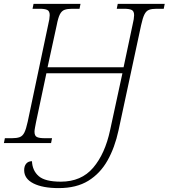

<svg xmlns="http://www.w3.org/2000/svg" viewBox="-35 -734 865 985"><path d="M266 231Q184 231 136.5 207Q89 183 89 139Q89 118 99.5 105.5Q110 93 129 93Q131 141 163.5 169.5Q196 198 277 198Q382 198 443 126.5Q504 55 530 -67L593 -358H203L150 -108Q147 -92 144.5 -79Q142 -66 142 -58Q142 -37 154.5 -31Q167 -25 194 -25H232L227 0H-15L-10 -25H27Q51 -25 66 -30.5Q81 -36 90 -54Q99 -72 107 -109L212 -606Q216 -622 218 -635Q220 -648 220 -656Q220 -677 207.5 -683Q195 -689 169 -689H132L137 -714H378L373 -689H335Q311 -689 296 -683.5Q281 -678 272 -660Q263 -642 256 -605L209 -389H599L645 -606Q649 -622 651 -635Q653 -648 653 -656Q653 -677 640.5 -683Q628 -689 602 -689H564L569 -714H810L805 -689H768Q744 -689 729.5 -683.5Q715 -678 706 -660Q697 -642 689 -605L573 -65Q554 23 516.5 89.5Q479 156 418 193.5Q357 231 266 231Z"/></svg>

Font: Noto Serif ExtraLight
Style: Italic
Weight: 200
Italic angle: -12°
Designer: Monotype Design Team
Foundry: Monotype Imaging Inc.
Version: Version 2.014; ttfautohint (v1.8.4.7-5d5b)